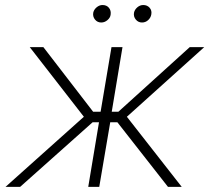

<svg xmlns="http://www.w3.org/2000/svg" viewBox="-20 -730 823 750"><path d="M1.5 0 307.6 -273.9 96.2 -545.9H149.4L343.8 -293.5H373L415.5 -545.9H458.5L416.5 -293.5H442.4L721.2 -545.9H777.8L475.6 -273.9L689.9 0H636.2L438.5 -252.4H410.6L367.7 0H324.7L366.7 -252.4H341.8L58.6 0ZM375.5 -642.1Q360.4 -642.1 351.1 -653.6Q341.8 -665 344.2 -680.2Q346.7 -692.4 357.4 -701.4Q368.2 -710.4 380.4 -710.4Q396.5 -710.4 405.5 -699.5Q414.6 -688.5 412.1 -672.4Q410.6 -660.6 399.7 -651.4Q388.7 -642.1 375.5 -642.1ZM534.7 -642.1Q520 -642.1 510.5 -653.6Q501 -665 503.4 -680.2Q505.9 -692.4 516.4 -701.4Q526.9 -710.4 539.6 -710.4Q555.2 -710.4 564.7 -699.5Q574.2 -688.5 570.8 -672.4Q568.4 -660.2 558.3 -651.1Q548.3 -642.1 534.7 -642.1Z"/></svg>

Font: Inter Tight ExtraLight
Style: Italic
Weight: 250
Italic angle: -9.39999°
Designer: Rasmus Andersson
Foundry: rsms
Version: Version 3.004